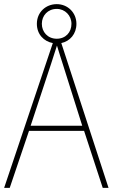

<svg xmlns="http://www.w3.org/2000/svg" viewBox="-20 -907 544 927"><path d="M476 0H504L276 -699C318 -708 349 -743 349 -792C349 -846 307 -887 254 -887C201 -887 158 -848 158 -792C158 -741 192 -707 235 -699L0 0H27L120 -275H386ZM254 -720C210 -720 182 -753 182 -792C182 -832 211 -864 254 -864C294 -864 325 -832 325 -792C325 -751 297 -720 254 -720ZM282 -601 377 -300H128L227 -600C236 -630 246 -657 255 -687C265 -653 274 -627 282 -601Z"/></svg>

Font: Noto Sans Gujarati UI SemiCondensed Thin
Style: Regular
Weight: 100
Width: 4
Designer: Jelle Bosma - Monotype Design Team, Universal Thirst
Foundry: Monotype Imaging Inc.
Version: Version 2.106